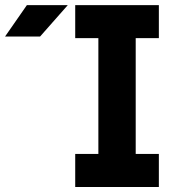

<svg xmlns="http://www.w3.org/2000/svg" viewBox="-20 -743 699 763"><path d="M278.9 -722.7V-591.4H370.9V-131.2H278.9V0H611.3V-131.2H519.3V-591.4H611.3V-722.7ZM139.1 -597.7H0L86.9 -722.7H249.4Z"/></svg>

Font: Giphurs SC
Style: Regular
Weight: 400
Version: Version 0.920